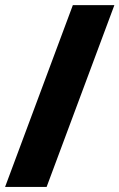

<svg xmlns="http://www.w3.org/2000/svg" viewBox="-20 -734 469 754"><path d="M163.1 0H0L266.1 -713.9H429.2Z"/></svg>

Font: Open Sans Hebrew Condensed Extra Bold
Style: Regular
Weight: 800
Width: 3
Foundry: Ascender Corporation, Yanek Iontef
Version: Version 2.001;PS 002.001;hotconv 1.0.70;makeotf.lib2.5.58329